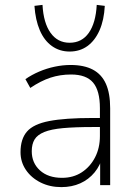

<svg xmlns="http://www.w3.org/2000/svg" viewBox="-20 -758 554 786"><path d="M231 8Q184 8 146 -11Q108 -30 86 -62.5Q64 -95 64 -135Q64 -189 90.5 -219.5Q117 -250 181.5 -262.5Q246 -275 359 -275H400V-238H361Q287 -238 238 -233.5Q189 -229 161 -217.5Q133 -206 121.5 -187Q110 -168 110 -139Q110 -91 143.5 -60.5Q177 -30 234 -30Q280 -30 314.5 -52.5Q349 -75 369 -113.5Q389 -152 389 -201V-315Q389 -387 361 -420Q333 -453 271 -453Q226 -453 186.5 -440Q147 -427 104 -398L84 -434Q110 -452 140.5 -465Q171 -478 204 -485Q237 -492 269 -492Q324 -492 360 -473Q396 -454 413.5 -415Q431 -376 431 -315V0H390V-121H401Q391 -81 367 -52Q343 -23 308.5 -7.5Q274 8 231 8ZM265 -547Q224 -547 192.5 -569.5Q161 -592 143 -634Q125 -676 121 -734L154 -738Q158 -664 187 -623.5Q216 -583 265 -583Q315 -583 343.5 -623.5Q372 -664 376 -738L409 -734Q406 -676 387.5 -634Q369 -592 338 -569.5Q307 -547 265 -547Z"/></svg>

Font: Nunito Sans 12pt ExtraLight
Style: Regular
Weight: 200
Version: Version 3.101;gftools[0.9.27]